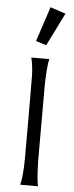

<svg xmlns="http://www.w3.org/2000/svg" viewBox="-59 -904 361 934"><g transform="rotate(5 121.0 -436.5)"><path d="M77 -621H165Q156 -587 154 -494V-310V-129Q156 -35 164 0H77Q88 -38 89 -128Q89 -509 88 -539Q86 -587 77 -621ZM149 -873 224 -848 144 -687 93 -703Z"/></g></svg>

Font: GFS Neohellenic Rg
Style: Regular
Weight: 400
Designer: Takis Katsoulidis and George D. Matthiopoulos
Foundry: Takis Katsoulidis and George D. Matthiopoulos
Version: Version 1.0